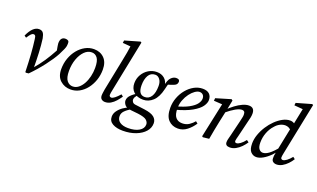

<svg xmlns="http://www.w3.org/2000/svg" viewBox="-89 -1189 3171 1920"><g transform="rotate(20 1496.5 -229.5)"><path d="M163 1Q160 -105 154.5 -186Q149 -267 139 -340Q136 -368 129 -375.5Q122 -383 113 -383Q100 -383 87.5 -371Q75 -359 52 -324L31 -339Q81 -449 147 -449Q176 -449 190 -431Q204 -413 211 -374Q220 -309 224 -226Q228 -143 228 -60L217 -61Q270 -122 309 -180.5Q348 -239 384 -306Q388 -314 392 -322Q396 -330 400 -339L391 -279L379 -345Q378 -354 376 -364Q374 -374 374 -382Q374 -417 388 -433Q402 -449 425 -449Q438 -449 447 -445.5Q456 -442 461 -437Q464 -432 465 -426.5Q466 -421 466 -408Q466 -399 464 -385.5Q462 -372 452 -348.5Q442 -325 421 -284Q388 -223 328.5 -145.5Q269 -68 199 3L170 6Z M646 11Q581 11 535.5 -30Q490 -71 490 -150Q490 -212 509.5 -266Q529 -320 562.5 -361Q596 -402 639.5 -425.5Q683 -449 732 -449Q798 -449 840.5 -407Q883 -365 883 -286Q883 -226 864.5 -172.5Q846 -119 813.5 -77.5Q781 -36 738 -12.5Q695 11 646 11ZM656 -25Q689 -25 716.5 -46.5Q744 -68 764 -104Q784 -140 794.5 -184.5Q805 -229 805 -275Q805 -349 782 -380Q759 -411 722 -411Q679 -411 644.5 -376.5Q610 -342 589.5 -285Q569 -228 569 -159Q569 -87 594 -56Q619 -25 656 -25Z M1013 11Q991 11 975.5 -1.5Q960 -14 960 -42Q960 -57 968 -106L1034 -435Q1044 -483 1052.5 -530.5Q1061 -578 1067 -626L1087 -597L979 -606L983 -633L1143 -679L1153 -672L1043 -126Q1035 -90 1035 -73Q1035 -62 1042 -57Q1049 -52 1057 -52Q1071 -52 1093.5 -69.5Q1116 -87 1143 -118L1164 -101Q1145 -73 1122.5 -47.5Q1100 -22 1072.5 -5.5Q1045 11 1013 11Z M1201 -74Q1201 -105 1227.5 -132Q1254 -159 1299 -186L1311 -176Q1282 -148 1275.5 -134Q1269 -120 1269 -107Q1269 -96 1279 -82.5Q1289 -69 1317 -67L1410 -55Q1484 -45 1514.5 -19.5Q1545 6 1545 45Q1545 94 1510.5 133.5Q1476 173 1415 196.5Q1354 220 1277 220Q1212 220 1169.5 196.5Q1127 173 1127 124Q1127 92 1147.5 63Q1168 34 1200.5 11Q1233 -12 1270 -24L1288 -13Q1244 14 1221.5 38Q1199 62 1199 93Q1199 133 1231 155Q1263 177 1318 177Q1391 177 1435 150.5Q1479 124 1479 81Q1479 56 1456.5 36Q1434 16 1364 7L1287 -1Q1235 -7 1218 -30Q1201 -53 1201 -74ZM1370 -172Q1413 -172 1438 -211Q1463 -250 1463 -323Q1463 -367 1442.5 -393Q1422 -419 1393 -418Q1346 -417 1323 -376.5Q1300 -336 1300 -272Q1300 -171 1370 -172ZM1225 -267Q1225 -317 1249 -358.5Q1273 -400 1313 -424.5Q1353 -449 1401 -449Q1450 -449 1482.5 -421Q1515 -393 1519 -345L1512 -344Q1524 -409 1549 -434Q1574 -459 1602 -459Q1620 -459 1630 -453Q1639 -443 1639 -434Q1639 -403 1611.5 -390.5Q1584 -378 1534 -364L1555 -389Q1547 -373 1542 -355Q1537 -337 1532 -314Q1511 -225 1465.5 -183Q1420 -141 1363 -141Q1298 -141 1261.5 -176Q1225 -211 1225 -267Z M1788 11Q1726 11 1686.5 -30Q1647 -71 1647 -159Q1647 -215 1666.5 -267Q1686 -319 1720 -360Q1754 -401 1797.5 -425Q1841 -449 1889 -449Q1936 -449 1960 -426Q1984 -403 1984 -362Q1984 -331 1958.5 -294.5Q1933 -258 1869.5 -221.5Q1806 -185 1693 -155L1689 -190Q1775 -212 1826 -240.5Q1877 -269 1898.5 -298.5Q1920 -328 1920 -355Q1920 -380 1906 -394Q1892 -408 1870 -408Q1848 -408 1821.5 -389.5Q1795 -371 1771 -339Q1747 -307 1731.5 -266Q1716 -225 1716 -179Q1716 -112 1741 -82.5Q1766 -53 1811 -53Q1854 -53 1885 -74.5Q1916 -96 1935 -120L1957 -103Q1927 -56 1883.5 -22.5Q1840 11 1788 11Z M2293 -28Q2293 -44 2297 -60Q2301 -76 2308 -103L2347 -264Q2352 -287 2357 -308Q2362 -329 2362 -343Q2362 -367 2353.5 -376Q2345 -385 2330 -385Q2276 -385 2169 -296L2173 -331Q2205 -362 2241 -389Q2277 -416 2313.5 -432.5Q2350 -449 2380 -449Q2440 -449 2440 -384Q2440 -362 2435 -339.5Q2430 -317 2424 -295L2383 -125Q2378 -106 2374.5 -92Q2371 -78 2371 -71Q2371 -52 2389 -52Q2406 -52 2430 -69.5Q2454 -87 2478 -118L2501 -101Q2483 -73 2458 -47.5Q2433 -22 2403 -5.5Q2373 11 2341 11Q2293 11 2293 -28ZM2119 0 2054 7 2044 0 2125 -380 2144 -367 2033 -374 2036 -402 2194 -449 2207 -439 2184 -324 2156 -194Q2145 -144 2136.5 -96.5Q2128 -49 2119 0Z M2622 11Q2588 11 2563 -15Q2538 -41 2538 -104Q2538 -150 2555 -198.5Q2572 -247 2600.5 -291.5Q2629 -336 2665.5 -371.5Q2702 -407 2741.5 -428Q2781 -449 2818 -449Q2843 -449 2862 -436.5Q2881 -424 2904 -395L2864 -347Q2846 -369 2827.5 -378Q2809 -387 2790 -387Q2761 -387 2733 -372.5Q2705 -358 2683 -331Q2651 -297 2631.5 -246.5Q2612 -196 2612 -140Q2612 -94 2628.5 -73Q2645 -52 2669 -52Q2698 -52 2734 -78.5Q2770 -105 2826 -174L2834 -153Q2804 -106 2767 -69Q2730 -32 2692 -10.5Q2654 11 2622 11ZM2869 -125Q2861 -88 2861 -72Q2861 -62 2867.5 -57Q2874 -52 2882 -52Q2899 -52 2923.5 -70.5Q2948 -89 2971 -118L2993 -101Q2976 -73 2951.5 -47.5Q2927 -22 2898 -5.5Q2869 11 2838 11Q2816 11 2800.5 -0.5Q2785 -12 2785 -36Q2784 -47 2785.5 -61.5Q2787 -76 2793 -104L2851 -389L2860 -419L2901 -620L2913 -597L2805 -606L2808 -633L2969 -679L2980 -672Z"/></g></svg>

Font: Lisu Bosa Light
Style: Italic
Weight: 300
Italic angle: -19°
Designer: David Morse, Annie Olsen, Victor Gaultney, Frank Grießhammer (Latin)
Foundry: SIL International
Version: Version 2.000